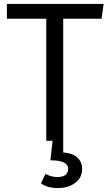

<svg xmlns="http://www.w3.org/2000/svg" viewBox="-20 -715 556 975"><path d="M301 59Q350 63 373.5 85.5Q397 108 397 142Q397 188 361.5 214Q326 240 274 240Q220 240 188 216L211 168Q240 184 271 184Q326 184 326 142Q326 99 236 99L247 0H215V-620H15V-695H506L496 -620H301Z"/></svg>

Font: Sedus Text
Style: Regular
Weight: 400
Designer: TypeMates
Foundry: TypeMates, Runge Thomsen GbR
Version: Version 4.202;PS 004.202;hotconv 1.0.88;makeotf.lib2.5.64775